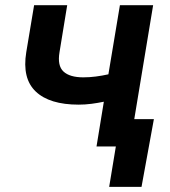

<svg xmlns="http://www.w3.org/2000/svg" viewBox="-20 -566 657 742"><path d="M284.2 -161.6Q171.4 -161.6 118.2 -212.2Q64.9 -262.7 81.5 -364.3L111.8 -545.9H239.7L210 -364.3Q201.2 -312 225.3 -289.6Q249.5 -267.1 301.8 -267.1Q326.7 -267.1 350.6 -270.3Q374.5 -273.4 398.9 -278.8L443.4 -545.9H571.8L481.4 0H353L381.3 -172.9Q357.9 -168 333.3 -164.8Q308.6 -161.6 284.2 -161.6ZM401.9 156.2 427.7 0H387.2L404.3 -105.5H574.7L526.9 156.2Z"/></svg>

Font: Inter Semi Bold
Style: Italic
Weight: 600
Italic angle: -9.39999°
Designer: Rasmus Andersson
Foundry: rsms
Version: Version 4.000;git-3c8e0fc